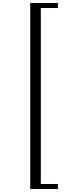

<svg xmlns="http://www.w3.org/2000/svg" viewBox="-20 -1086 423 1270"><path d="M363 164H180V-1066H363V-1033H250V131H363Z"/></svg>

Font: STIXSizeOneSym
Style: Regular
Weight: 400
Designer: MicroPress Inc., with final additions and corrections provided by Coen Hoffman, Elsevier (retired)
Version: Version 1.1.0